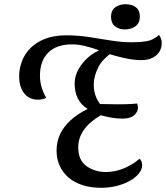

<svg xmlns="http://www.w3.org/2000/svg" viewBox="-20 -871 789 913"><path d="M460 22Q411 22 371.5 9Q332 -4 305 -27.5Q278 -51 263.5 -83.5Q249 -116 249 -155Q249 -197 265.5 -232.5Q282 -268 315 -298.5Q348 -329 397 -353Q366 -371 350 -403Q334 -435 335 -479Q336 -512 354.5 -544Q373 -576 402.5 -601Q432 -626 464 -635L521 -627Q466 -590 446.5 -549.5Q427 -509 426 -475Q425 -446 432.5 -421.5Q440 -397 456 -376Q462 -376 477 -376Q492 -376 509.5 -375.5Q527 -375 539 -375Q552 -375 580 -375.5Q608 -376 632 -379Q634 -375 635 -370.5Q636 -366 636 -360Q636 -338 617.5 -322.5Q599 -307 564 -307Q539 -307 516 -310.5Q493 -314 459 -323Q405 -291 378.5 -253Q352 -215 352 -170Q352 -109 391.5 -81Q431 -53 484 -53Q528 -53 570.5 -71Q613 -89 643 -116Q650 -111 653 -103Q656 -95 656 -86Q656 -65 640.5 -46Q625 -27 598 -11.5Q571 4 535.5 13Q500 22 460 22ZM160 -397Q133 -397 113 -410.5Q93 -424 82 -449Q71 -474 71 -508Q71 -544 84 -579Q97 -614 124.5 -642Q152 -670 194.5 -686.5Q237 -703 295 -703Q349 -703 402 -695Q455 -687 506.5 -678.5Q558 -670 607 -670Q646 -670 677 -675Q708 -680 736 -705Q742 -697 746 -686Q750 -675 749 -664Q749 -645 739 -627Q729 -609 707 -597Q685 -585 649 -585Q626 -585 596.5 -590Q567 -595 530.5 -605Q494 -615 449 -630L448 -633Q417 -644 385 -652Q353 -660 322 -660Q249 -660 209.5 -621Q170 -582 170 -511Q170 -483 178 -456Q186 -429 200 -406Q192 -402 183 -399.5Q174 -397 160 -397ZM574 -731Q546 -731 527 -746Q508 -761 508 -791Q508 -822 528.5 -836.5Q549 -851 577 -851Q607 -851 626 -836.5Q645 -822 645 -793Q645 -762 624.5 -746.5Q604 -731 574 -731Z"/></svg>

Font: Sansita Swashed Light Light
Style: Regular
Weight: 300
Version: Version 1.003